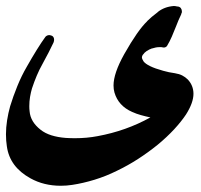

<svg xmlns="http://www.w3.org/2000/svg" viewBox="-25 -610 661 631"><path d="M75.2 -23.9Q6.8 -61.5 -2.4 -128.9V-128.4Q-5.4 -147.5 -5.4 -168.9Q-5.4 -190.9 -1.7 -214.6Q2 -238.3 8.3 -260.7Q18.1 -293 32 -327.1Q45.9 -361.3 63 -390.6Q80.1 -420.9 95.7 -446Q111.3 -471.2 124.5 -489.3Q129.9 -494.6 136.7 -494.6Q137.7 -494.6 139.6 -494.4Q141.6 -494.1 144.5 -492.7L143.1 -493.7Q152.8 -490.2 152.8 -479.5Q152.8 -477.1 152.3 -474.9Q151.9 -472.7 150.9 -470.2Q144 -455.6 135 -438Q126 -420.4 114.7 -399.9Q104 -380.9 95.7 -361.1Q87.4 -341.3 80.6 -320.8V-321.3Q76.2 -306.2 73.7 -291.3Q71.3 -276.4 71.3 -261.2Q71.3 -256.8 71.5 -252.7Q71.8 -248.5 72.3 -244.1Q75.2 -209.5 108.4 -183.6Q123 -171.9 144 -165.3Q165 -158.7 191.4 -156.7Q198.7 -156.2 207 -156Q215.3 -155.8 222.2 -155.8Q240.7 -155.8 259.5 -157.5Q278.3 -159.2 295.9 -162.6Q389.2 -179.7 469.2 -224.1Q453.1 -227.5 438.2 -231.7Q423.3 -235.8 409.2 -242.2Q363.8 -262.2 351.1 -306.2Q348.1 -316.9 348.1 -329.1Q348.1 -369.1 383.3 -432.1Q427.7 -510.7 459 -540.5H458.5Q465.3 -547.4 473.6 -554.4Q481.9 -561.5 493.7 -570.3H493.2Q515.1 -587.9 546.4 -590.3Q551.3 -590.3 558.6 -588.4L558.1 -588.9Q565.9 -587.9 569.3 -583.3Q572.8 -578.6 572.8 -572.3Q572.8 -570.3 572.5 -568.6Q572.3 -566.9 570.3 -563.5H570.8Q565.9 -553.2 561.5 -543.2Q557.1 -533.2 553.2 -522.5Q546.4 -505.4 539.6 -489.5Q532.7 -473.6 523.9 -459Q522 -456.1 518.1 -454.6Q514.2 -453.1 510.7 -454.1Q507.8 -455.1 505.1 -455.1Q502.4 -455.1 499 -455.1Q487.8 -455.1 474.6 -450.7L475.1 -451.2Q464.4 -447.3 456.8 -442.1Q449.2 -437 444.8 -430.2V-430.7Q441.4 -425.8 441.4 -421.4Q441.4 -418.9 442.9 -415.5Q444.3 -412.1 446.8 -408.2Q452.6 -400.4 468.5 -392.6Q484.4 -384.8 511.2 -377.4Q529.3 -372.1 551.3 -369.1H550.8Q563.5 -367.2 573.7 -362.1Q584 -356.9 592.3 -348.6Q610.8 -328.6 610.8 -301.8Q610.8 -272.5 586.4 -233.9Q570.8 -210.4 547.4 -185.1Q523.9 -159.7 493.2 -134.3Q462.4 -109.4 429.2 -87.9Q396 -66.4 359.4 -48.8Q323.2 -30.8 285.6 -19.3Q248 -7.8 212.4 -2.4Q193.8 0.5 174.8 0.5Q119.1 0.5 75.2 -23.9Z"/></svg>

Font: Aref Ruqaa
Style: Bold
Weight: 700
Designer: Abdullah Aref
Version: Version 1.002